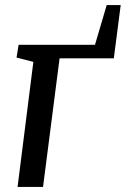

<svg xmlns="http://www.w3.org/2000/svg" viewBox="-20 -734 494 754"><path d="M454 -714 427 -505H214L149 0H49L111 -491L45 -508L53 -558H353L399 -714Z"/></svg>

Font: Koeln Type Serif
Style: Italic
Weight: 400
Italic angle: -8°
Designer: Eben Sorkin
Foundry: Eben Sorkin
Version: Version 2.002